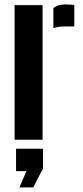

<svg xmlns="http://www.w3.org/2000/svg" viewBox="-20 -623 370 856"><path d="M45.1 0V-600H169.9V0ZM218 -497.6V-586.6Q236.7 -603.2 271.8 -603.2Q283.4 -603.2 294.3 -602.4Q305.3 -601.6 311.3 -600.9V-505.1H273.4Q239.3 -505.1 218 -497.6ZM66.5 212.6 97.8 140H51.5V40H171.7V128.4L128.1 212.6Z"/></svg>

Font: Big Shoulders Stencil Thin
Style: Regular
Weight: 100
Designer: Patric King
Foundry: XO Type Co
Version: Version 2.001